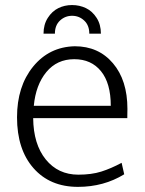

<svg xmlns="http://www.w3.org/2000/svg" viewBox="-20 -728 574 760"><path d="M152.3 -594.7Q152.3 -630.9 169.2 -657.2Q186 -683.6 210.9 -695.8Q235.8 -708 265.1 -708Q294.9 -708 320.3 -695.8Q345.7 -683.6 362.5 -657.2Q379.4 -630.9 379.4 -594.7H333.5Q333.5 -627.9 313.2 -646.7Q293 -665.5 265.4 -665.5Q237.8 -665.5 217.5 -646.7Q197.3 -627.9 197.3 -594.7ZM288.6 11.7Q177.7 11.7 112.5 -62.5Q47.4 -136.7 47.4 -263.7Q47.4 -386.2 111.1 -464.4Q174.8 -542.5 275.9 -544.9Q370.1 -544.9 427.2 -477.5Q484.4 -410.2 484.4 -296.9Q484.4 -292.5 484.1 -279.1Q483.9 -265.6 483.9 -260.3H111.3Q112.3 -157.2 161.1 -96.9Q210 -36.6 290 -36.6Q342.3 -36.6 380.9 -48.8Q419.4 -61 461.4 -83.5L471.7 -38.1Q390.6 11.7 288.6 11.7ZM113.8 -309.1H418.5Q418.5 -398.4 379.9 -446Q341.3 -493.7 273.9 -493.7Q205.6 -493.7 163.6 -442.9Q121.6 -392.1 113.8 -309.1Z"/></svg>

Font: Oxygen Light
Style: Regular
Weight: 300
Designer: vernon adams
Foundry: Vernon Adams
Version: Version Release 0.2.3 webfont; ttfautohint (v0.93.3-1d66) -l